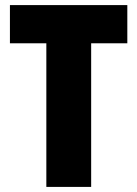

<svg xmlns="http://www.w3.org/2000/svg" viewBox="-20 -734 539 754"><path d="M338 0H162V-564H19V-714H480V-564H338Z"/></svg>

Font: Noto Sans Lao Condensed Black
Style: Regular
Weight: 900
Width: 3
Designer: Monotype Design Team
Foundry: Monotype Imaging Inc.
Version: Version 2.003; ttfautohint (v1.8.4.7-5d5b)